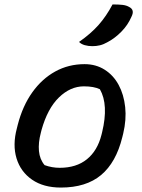

<svg xmlns="http://www.w3.org/2000/svg" viewBox="-20 -834 640 865"><path d="M361 -545Q412 -545 451.5 -520Q491 -495 514.5 -451.5Q538 -408 544 -351.5Q550 -295 535 -232L531 -216Q503 -102 435.5 -45.5Q368 11 254 11Q176 11 124.5 -24.5Q73 -60 54.5 -120.5Q36 -181 56 -256L60 -272Q82 -357 125.5 -418Q169 -479 229 -512Q289 -545 361 -545ZM358 -445Q297 -445 245.5 -395Q194 -345 167 -248L164 -236Q152 -191 155.5 -153.5Q159 -116 181 -90Q214 -78 249 -78Q324 -78 371.5 -116.5Q419 -155 437 -226L440 -238Q470 -362 430 -432Q403 -445 358 -445ZM487 -814Q514 -814 532 -812Q550 -810 563 -802Q588 -789 572 -758Q556 -721 527 -691.5Q498 -662 466 -645Q447 -634 430.5 -630Q414 -626 396 -626Q378 -626 362 -630.5Q346 -635 336 -645Q389 -682 424 -721.5Q459 -761 487 -814Z"/></svg>

Font: Recursive Mn Csl St Med
Style: Italic
Weight: 500
Italic angle: -15°
Monospace: yes
Version: Version 1.079;hotconv 1.0.112;makeotfexe 2.5.65598; ttfautoh